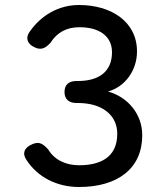

<svg xmlns="http://www.w3.org/2000/svg" viewBox="-20 -735 639 768"><path d="M296 13C452 13 549 -62 549 -194C549 -279 491 -347 412 -369C481 -388 528 -454 528 -529C528 -650 423 -715 296 -715C215 -715 145 -674 100 -610C81 -586 87 -560 118 -546C144 -533 162 -542 182 -564C209 -607 249 -626 296 -626C373 -627 428 -593 428 -526C428 -449 376 -411 292 -411H286C255 -411 238 -396 238 -367C238 -339 255 -323 286 -323H292C388 -323 449 -275 449 -200C449 -101 375 -74 296 -74C244 -74 198 -95 173 -137C153 -159 138 -170 111 -159C76 -145 68 -121 86 -95C130 -27 207 13 296 13Z"/></svg>

Font: 寒蝉半圆体
Style: Regular
Weight: 400
Designer: Yoshimichi Ohira & Warren
Foundry: ChillType
Version: Version 1.800;Glyphs 3.1.1 (3135)